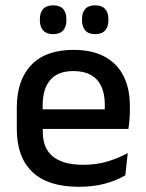

<svg xmlns="http://www.w3.org/2000/svg" viewBox="-20 -689 546 720"><path d="M276.5 11.5Q159.5 11.5 101.2 -44.2Q43 -100 43 -205V-285Q43 -388.5 97.2 -445.2Q151.5 -502 255.5 -502Q326 -502 373 -476.2Q420 -450.5 443.5 -403.5Q467 -356.5 467 -292V-273.5Q467 -256.5 465.5 -239Q464 -221.5 461.5 -205.5H371.5Q372.5 -231.5 372.8 -254.5Q373 -277.5 373 -296.5Q373 -337 360 -365Q347 -393 321 -407.8Q295 -422.5 255.5 -422.5Q197 -422.5 168.5 -389.2Q140 -356 140 -294.5V-248.5L140.5 -237V-193.5Q140.5 -166 148.8 -143.5Q157 -121 175.2 -104.8Q193.5 -88.5 222.5 -79.8Q251.5 -71 293 -71Q340 -71 381.2 -83Q422.5 -95 459 -115L450 -31.5Q417 -12 373.2 -0.2Q329.5 11.5 276.5 11.5ZM441.5 -205.5H95V-279H441.5ZM179 -561Q154.5 -561 142 -574.8Q129.5 -588.5 129.5 -613.5V-617Q129.5 -642 142 -655.5Q154.5 -669 179 -669Q204.5 -669 216.8 -655.5Q229 -642 229 -617V-613.5Q229 -588.5 216.8 -574.8Q204.5 -561 179 -561ZM337 -561Q312 -561 299.8 -574.8Q287.5 -588.5 287.5 -613.5V-617Q287.5 -642 299.8 -655.5Q312 -669 337 -669Q362 -669 374.2 -655.5Q386.5 -642 386.5 -617V-613.5Q386.5 -588.5 374.2 -574.8Q362 -561 337 -561Z"/></svg>

Font: Anek Malayalam Medium Medium
Style: Regular
Weight: 500
Version: Version 1.003